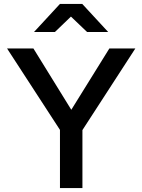

<svg xmlns="http://www.w3.org/2000/svg" viewBox="-20 -963 729 983"><path d="M402 0H287V-298L16 -715H151L358 -380H332L540 -715H673L402 -297ZM534 -799H426L292 -927H394L261 -799H154L287 -943H401Z"/></svg>

Font: Wix Madefor Display SemiBold
Style: Regular
Weight: 600
Designer: Dalton Maag Ltd
Foundry: Dalton Maag Ltd
Version: Version 3.100